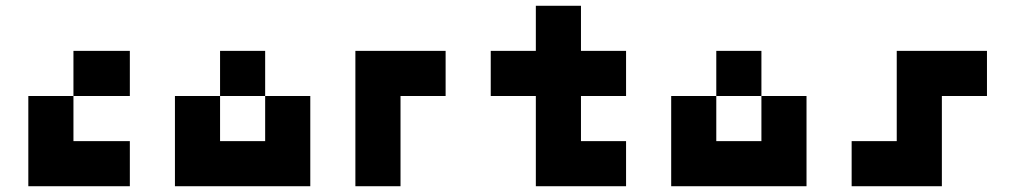

<svg xmlns="http://www.w3.org/2000/svg" viewBox="-20 -645 3517 665"><path d="M429.7 -468.8V-312.5H234.4V-156.2H429.7V0H78.1V-312.5H234.4V-468.8Z M898.4 -312.5H742.2V-156.2H898.4ZM1054.7 0H585.9V-312.5H742.2V-468.8H898.4V-312.5H1054.7Z M1523.4 -468.8V-312.5H1367.2V0H1210.9V-468.8Z M1835.9 -312.5H1679.7V-468.8H1835.9V-625H1992.2V-468.8H2148.4V-312.5H1992.2V-156.2H2148.4V0H1835.9Z M2617.2 -312.5H2460.9V-156.2H2617.2ZM2773.4 0H2304.7V-312.5H2460.9V-468.8H2617.2V-312.5H2773.4Z M3242.2 0H2929.7V-156.2H3085.9V-468.8H3398.4V-312.5H3242.2Z"/></svg>

Font: Sorena-Fanum Normal
Style: Regular
Weight: 400
Designer: Mohammad Darvishi
Version: Version 1.000;March 20, 2024;FontCreator 15.0.0.2958 64-bit